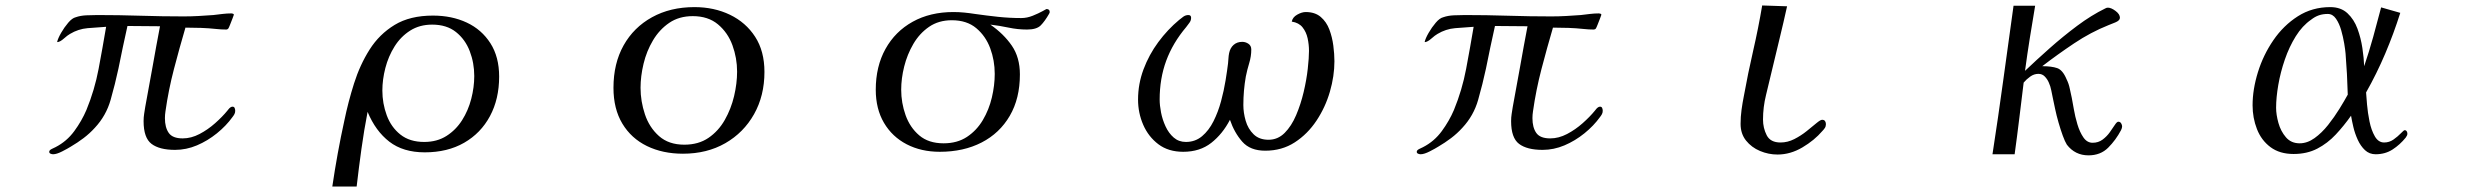

<svg xmlns="http://www.w3.org/2000/svg" viewBox="-20 -562 9040 702"><path d="M840 -157Q840 -150 837 -144.5Q834 -139 830 -134Q807 -102 773 -74.5Q739 -47 700 -30.5Q661 -14 620 -14Q563 -14 534 -36Q505 -58 505 -119Q505 -133 507 -145.5Q509 -158 511 -171Q525 -245 538 -319Q551 -393 565 -466Q535 -466 505.5 -466.5Q476 -467 446 -467Q437 -428 429 -389Q421 -350 413 -311Q401 -255 384.5 -197Q368 -139 327 -95Q308 -74 285.5 -57Q263 -40 239 -26Q228 -19 207.5 -8.5Q187 2 174 2Q170 2 165 0Q160 -2 160 -7Q160 -13 169.5 -17.5Q179 -22 183 -24Q224 -45 251.5 -82.5Q279 -120 296 -160Q326 -233 340.5 -310Q355 -387 368 -464Q334 -462 300 -459Q266 -456 236 -438Q227 -433 213.5 -421Q200 -409 190 -408L189 -409Q192 -422 203.5 -442Q215 -462 229.5 -479Q244 -496 257 -499Q274 -505 295.5 -506Q317 -507 336 -507Q415 -507 494 -504.5Q573 -502 652 -502Q679 -502 706 -503.5Q733 -505 760 -507Q777 -509 793.5 -511Q810 -513 826 -513Q828 -513 831.5 -512Q835 -511 835 -508Q835 -507 830.5 -495.5Q826 -484 821.5 -472.5Q817 -461 815 -458Q812 -454 807 -454Q798 -454 789 -454.5Q780 -455 771 -456Q743 -459 715 -460Q687 -461 658 -461Q636 -386 616 -309.5Q596 -233 585 -155Q584 -149 583.5 -142.5Q583 -136 583 -130Q583 -96 597 -76Q611 -56 648 -56Q679 -56 709.5 -72Q740 -88 766.5 -111.5Q793 -135 811 -157Q812 -159 815 -162Q818 -166 822 -169Q826 -172 830 -172Q836 -172 838 -167Q840 -162 840 -157Z M1714 -284Q1714 -332 1697.5 -375Q1681 -418 1647 -445Q1613 -472 1560 -472Q1514 -472 1479.5 -450Q1445 -428 1422.5 -392Q1400 -356 1389 -313.5Q1378 -271 1378 -231Q1378 -184 1394 -140.5Q1410 -97 1444 -70Q1478 -43 1531 -43Q1578 -43 1612.5 -65Q1647 -87 1669.5 -122.5Q1692 -158 1703 -200.5Q1714 -243 1714 -284ZM1805 -282Q1805 -200 1771.5 -137.5Q1738 -75 1677 -40Q1616 -5 1533 -5Q1454 -5 1403.5 -44Q1353 -83 1324 -153Q1311 -86 1301.5 -17.5Q1292 51 1284 120H1195Q1204 59 1215 -1.5Q1226 -62 1239 -121Q1253 -189 1274.5 -257Q1296 -325 1331.5 -381Q1367 -437 1423 -471Q1479 -505 1563 -505Q1632 -505 1686.5 -479.5Q1741 -454 1773 -404Q1805 -354 1805 -282Z M2675 -300Q2675 -350 2658 -396.5Q2641 -443 2605 -473Q2569 -503 2513 -503Q2463 -503 2427 -478.5Q2391 -454 2367.5 -414.5Q2344 -375 2333 -329Q2322 -283 2322 -241Q2322 -192 2338 -144Q2354 -96 2389.5 -64.5Q2425 -33 2482 -33Q2534 -33 2570.5 -58Q2607 -83 2630 -123.5Q2653 -164 2664 -210.5Q2675 -257 2675 -300ZM2775 -299Q2775 -212 2737 -144.5Q2699 -77 2632 -38.5Q2565 0 2477 0Q2403 0 2345.5 -28Q2288 -56 2255.5 -110Q2223 -164 2223 -241Q2223 -330 2260 -396Q2297 -462 2364 -499Q2431 -536 2519 -536Q2591 -536 2649 -508Q2707 -480 2741 -427.5Q2775 -375 2775 -299Z M3617 -292Q3617 -341 3600.5 -385.5Q3584 -430 3549.5 -459Q3515 -488 3460 -488Q3412 -488 3377 -464Q3342 -440 3319.5 -401.5Q3297 -363 3286 -319Q3275 -275 3275 -234Q3275 -186 3291 -141Q3307 -96 3341 -67Q3375 -38 3430 -38Q3480 -38 3515.5 -61.5Q3551 -85 3573.5 -123Q3596 -161 3606.5 -205.5Q3617 -250 3617 -292ZM3818 -518Q3818 -516 3816 -512Q3800 -484 3785 -469Q3770 -454 3735 -454Q3701 -454 3668 -461Q3635 -468 3601 -472Q3650 -438 3679.5 -395Q3709 -352 3709 -290Q3709 -202 3672 -138.5Q3635 -75 3569 -41Q3503 -7 3416 -7Q3348 -7 3295 -34.5Q3242 -62 3212 -113Q3182 -164 3182 -234Q3182 -319 3217.5 -383Q3253 -447 3317 -482.5Q3381 -518 3466 -518Q3486 -518 3506 -516Q3526 -514 3545 -511Q3587 -505 3629 -500.5Q3671 -496 3714 -496Q3735 -496 3756 -504.5Q3777 -513 3791.5 -521Q3806 -529 3806 -529Q3818 -529 3818 -518Z M4859 -338Q4859 -284 4842.5 -227Q4826 -170 4793.5 -121Q4761 -72 4714 -41.5Q4667 -11 4606 -11Q4551 -11 4522 -44Q4493 -77 4477 -124Q4450 -72 4408.5 -39.5Q4367 -7 4306 -7Q4252 -7 4215.5 -34.5Q4179 -62 4160 -105.5Q4141 -149 4141 -198Q4141 -255 4161 -308.5Q4181 -362 4215 -408Q4249 -454 4291 -489Q4298 -495 4306.5 -501Q4315 -507 4325 -507Q4335 -507 4335 -497Q4335 -487 4329 -479Q4323 -471 4317 -463Q4268 -405 4244 -340Q4220 -275 4220 -198Q4220 -177 4225 -151Q4230 -125 4241.5 -100Q4253 -75 4271.5 -59Q4290 -43 4316 -43Q4350 -43 4375 -64Q4400 -85 4417 -119Q4434 -153 4444.5 -192Q4455 -231 4461 -268Q4467 -305 4470 -330Q4471 -339 4471.5 -348.5Q4472 -358 4474 -368Q4478 -387 4490.5 -398Q4503 -409 4522 -409Q4534 -409 4544.5 -402Q4555 -395 4555 -381Q4555 -356 4547.5 -331.5Q4540 -307 4535 -282Q4526 -231 4526 -178Q4526 -150 4534.5 -120.5Q4543 -91 4563.5 -71Q4584 -51 4618 -51Q4652 -51 4677 -76Q4702 -101 4719 -141Q4736 -181 4746.5 -225.5Q4757 -270 4761.5 -310.5Q4766 -351 4766 -376Q4766 -399 4761 -422Q4756 -445 4742.5 -462Q4729 -479 4703 -483Q4706 -499 4723 -508.5Q4740 -518 4754 -518Q4788 -518 4809 -500Q4830 -482 4840.5 -454Q4851 -426 4855 -395Q4859 -364 4859 -338Z M5840 -157Q5840 -150 5837 -144.5Q5834 -139 5830 -134Q5807 -102 5773 -74.5Q5739 -47 5700 -30.5Q5661 -14 5620 -14Q5563 -14 5534 -36Q5505 -58 5505 -119Q5505 -133 5507 -145.5Q5509 -158 5511 -171Q5525 -245 5538 -319Q5551 -393 5565 -466Q5535 -466 5505.5 -466.5Q5476 -467 5446 -467Q5437 -428 5429 -389Q5421 -350 5413 -311Q5401 -255 5384.5 -197Q5368 -139 5327 -95Q5308 -74 5285.5 -57Q5263 -40 5239 -26Q5228 -19 5207.5 -8.5Q5187 2 5174 2Q5170 2 5165 0Q5160 -2 5160 -7Q5160 -13 5169.5 -17.5Q5179 -22 5183 -24Q5224 -45 5251.5 -82.5Q5279 -120 5296 -160Q5326 -233 5340.5 -310Q5355 -387 5368 -464Q5334 -462 5300 -459Q5266 -456 5236 -438Q5227 -433 5213.5 -421Q5200 -409 5190 -408L5189 -409Q5192 -422 5203.5 -442Q5215 -462 5229.5 -479Q5244 -496 5257 -499Q5274 -505 5295.5 -506Q5317 -507 5336 -507Q5415 -507 5494 -504.5Q5573 -502 5652 -502Q5679 -502 5706 -503.5Q5733 -505 5760 -507Q5777 -509 5793.5 -511Q5810 -513 5826 -513Q5828 -513 5831.5 -512Q5835 -511 5835 -508Q5835 -507 5830.5 -495.5Q5826 -484 5821.5 -472.5Q5817 -461 5815 -458Q5812 -454 5807 -454Q5798 -454 5789 -454.5Q5780 -455 5771 -456Q5743 -459 5715 -460Q5687 -461 5658 -461Q5636 -386 5616 -309.5Q5596 -233 5585 -155Q5584 -149 5583.5 -142.5Q5583 -136 5583 -130Q5583 -96 5597 -76Q5611 -56 5648 -56Q5679 -56 5709.5 -72Q5740 -88 5766.5 -111.5Q5793 -135 5811 -157Q5812 -159 5815 -162Q5818 -166 5822 -169Q5826 -172 5830 -172Q5836 -172 5838 -167Q5840 -162 5840 -157Z M6656 -108Q6656 -100 6652 -94Q6648 -88 6643 -83Q6614 -49 6570 -23Q6526 3 6479 3Q6446 3 6415 -10Q6384 -23 6364 -48Q6344 -73 6344 -109Q6344 -135 6347.5 -160.5Q6351 -186 6356 -211Q6371 -294 6390 -376.5Q6409 -459 6423 -542L6514 -539Q6501 -480 6486.5 -420.5Q6472 -361 6458 -302Q6448 -259 6437 -214.5Q6426 -170 6426 -125Q6426 -94 6439.5 -67.5Q6453 -41 6490 -41Q6516 -41 6540.5 -53.5Q6565 -66 6585.5 -82.5Q6606 -99 6621 -111.5Q6636 -124 6642 -124Q6650 -124 6653 -119Q6656 -114 6656 -108Z M7739 -100Q7739 -94 7735 -86Q7716 -50 7688 -22Q7660 6 7616 6Q7567 6 7537 -33Q7530 -44 7522 -66Q7514 -88 7506.5 -114Q7499 -140 7494 -164Q7489 -188 7486 -202Q7483 -216 7480 -231.5Q7477 -247 7471 -260Q7466 -272 7456.5 -282Q7447 -292 7433 -292Q7417 -292 7403 -282Q7389 -272 7379 -260Q7371 -195 7363 -129Q7355 -63 7346 2H7265Q7286 -134 7304.5 -269.5Q7323 -405 7342 -541H7421Q7411 -482 7401.5 -422.5Q7392 -363 7384 -303Q7426 -343 7474.5 -386Q7523 -429 7574.5 -467.5Q7626 -506 7677 -531Q7682 -534 7687 -534Q7699 -534 7715 -522Q7731 -510 7731 -497Q7731 -487 7714 -480Q7697 -473 7689 -470Q7624 -444 7563.5 -403.5Q7503 -363 7447 -320Q7481 -320 7501.5 -313Q7522 -306 7536 -272Q7544 -256 7547.5 -238.5Q7551 -221 7555 -204Q7558 -189 7562.5 -162.5Q7567 -136 7575.5 -107.5Q7584 -79 7597.5 -59.5Q7611 -40 7631 -40Q7652 -40 7667.5 -51.5Q7683 -63 7694 -78.5Q7705 -94 7712.5 -105.5Q7720 -117 7725 -117Q7732 -117 7735.5 -111Q7739 -105 7739 -100Z M8564 -216Q8563 -254 8561 -291.5Q8559 -329 8556 -366Q8555 -379 8551 -403Q8547 -427 8540 -451.5Q8533 -476 8521 -493.5Q8509 -511 8491 -511Q8473 -511 8458.5 -506Q8444 -501 8430 -490Q8398 -468 8374 -429.5Q8350 -391 8334 -344.5Q8318 -298 8310 -251.5Q8302 -205 8302 -168Q8302 -143 8310.5 -112.5Q8319 -82 8338 -60Q8357 -38 8388 -38Q8416 -38 8442.5 -57Q8469 -76 8492 -105Q8515 -134 8533.5 -164Q8552 -194 8564 -216ZM8782 -73Q8782 -67 8776 -59Q8755 -33 8728 -15.5Q8701 2 8666 2Q8643 2 8627 -13Q8611 -28 8600.5 -51Q8590 -74 8584.5 -97.5Q8579 -121 8576 -139Q8550 -102 8520 -70Q8490 -38 8452.5 -18.5Q8415 1 8366 1Q8315 1 8281.5 -24Q8248 -49 8232 -90Q8216 -131 8216 -177Q8216 -235 8235.5 -298Q8255 -361 8292 -415Q8329 -469 8381.5 -502.5Q8434 -536 8500 -536Q8539 -536 8563 -513.5Q8587 -491 8599.5 -457Q8612 -423 8617.5 -386Q8623 -349 8624 -320Q8642 -373 8657 -427Q8672 -481 8686 -535L8756 -515Q8732 -439 8701 -366Q8670 -293 8631 -224Q8632 -209 8634.5 -179.5Q8637 -150 8643.5 -118Q8650 -86 8663 -63.5Q8676 -41 8697 -41Q8716 -41 8731.5 -52Q8747 -63 8758 -74.5Q8769 -86 8772 -86Q8777 -86 8779.5 -82Q8782 -78 8782 -73Z"/></svg>

Font: Kaisei Decol
Style: Regular
Weight: 400
Designer: Font-Kai, 金井和夫
Foundry: KAZUO KANAI
Version: Version 5.003